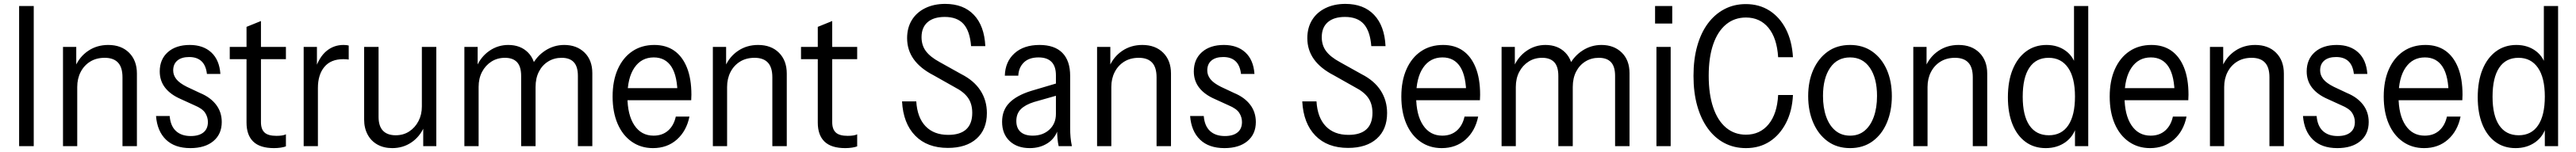

<svg xmlns="http://www.w3.org/2000/svg" viewBox="-20 -751 13208 781"><path d="M78 0V-720H153V0Z M303 0V-510H371V-402H376V0ZM608 0V-354Q608 -405 585 -429.5Q562 -454 517 -454Q474 -454 442.5 -434.5Q411 -415 393.5 -381Q376 -347 376 -304L366 -409Q388 -460 432.5 -490Q477 -520 535 -520Q602 -520 642 -480Q682 -440 682 -373V0Z M956 10Q876 10 831 -33.5Q786 -77 780 -155H850Q854 -104 882 -78Q910 -52 958 -52Q1000 -52 1023 -70.5Q1046 -89 1046 -124Q1046 -149 1032 -171Q1018 -193 977 -210L907 -242Q854 -265 826.5 -300.5Q799 -336 799 -384Q799 -446 840.5 -483Q882 -520 953 -520Q1022 -520 1063.5 -481.5Q1105 -443 1110 -371H1041Q1036 -415 1013 -436.5Q990 -458 950 -458Q911 -458 889.5 -440Q868 -422 868 -389Q868 -365 884 -344.5Q900 -324 938 -305L1006 -273Q1059 -251 1088 -213Q1117 -175 1117 -124Q1117 -62 1074 -26Q1031 10 956 10Z M1385 10Q1313 10 1278.5 -23.5Q1244 -57 1244 -121V-613L1318 -643V-123Q1318 -87 1336.5 -70Q1355 -53 1397 -53Q1414 -53 1426.5 -55Q1439 -57 1446 -61V1Q1436 5 1419.5 7.5Q1403 10 1385 10ZM1158 -447V-510H1446V-447Z M1537 0V-510H1605V-392H1610V0ZM1610 -299 1596 -394Q1616 -457 1653.5 -488.5Q1691 -520 1741 -520Q1759 -520 1768 -517V-445Q1764 -446 1756.5 -446.5Q1749 -447 1740 -447Q1676 -447 1643 -407Q1610 -367 1610 -299Z M1991 10Q1948 10 1915.5 -8Q1883 -26 1865 -59.5Q1847 -93 1847 -137V-510H1921V-151Q1921 -103 1943.5 -79.5Q1966 -56 2009 -56Q2048 -56 2078 -75.5Q2108 -95 2125.5 -128.5Q2143 -162 2143 -204L2154 -98Q2132 -48 2089 -19Q2046 10 1991 10ZM2150 0V-105H2143V-510H2217V0Z M2361 0V-510H2429V-402H2434V0ZM2652 0V-361Q2652 -409 2631 -431.5Q2610 -454 2569 -454Q2530 -454 2499.5 -434.5Q2469 -415 2451.5 -381.5Q2434 -348 2434 -304L2424 -409Q2446 -460 2489.5 -490Q2533 -520 2586 -520Q2649 -520 2687.5 -481Q2726 -442 2726 -375V0ZM2943 0V-361Q2943 -409 2922 -431.5Q2901 -454 2860 -454Q2821 -454 2790.5 -435Q2760 -416 2743 -382.5Q2726 -349 2726 -304L2706 -412Q2731 -462 2775.5 -491Q2820 -520 2873 -520Q2937 -520 2977 -481Q3017 -442 3017 -375V0Z M3328 10Q3266 10 3219 -23Q3172 -56 3146.5 -115.5Q3121 -175 3121 -255Q3121 -336 3147.5 -395.5Q3174 -455 3222 -487.5Q3270 -520 3335 -520Q3395 -520 3437 -490.5Q3479 -461 3502 -404Q3525 -347 3525 -264Q3525 -257 3524.5 -250.5Q3524 -244 3524 -236H3173V-298H3481L3454 -259Q3454 -359 3423 -407.5Q3392 -456 3332 -456Q3269 -456 3233 -403.5Q3197 -351 3197 -255Q3197 -161 3232.5 -107.5Q3268 -54 3331 -54Q3376 -54 3405.5 -80Q3435 -106 3445 -152H3515Q3500 -78 3450.5 -34Q3401 10 3328 10Z M3635 0V-510H3703V-402H3708V0ZM3940 0V-354Q3940 -405 3917 -429.5Q3894 -454 3849 -454Q3806 -454 3774.5 -434.5Q3743 -415 3725.5 -381Q3708 -347 3708 -304L3698 -409Q3720 -460 3764.5 -490Q3809 -520 3867 -520Q3934 -520 3974 -480Q4014 -440 4014 -373V0Z M4314 10Q4242 10 4207.5 -23.5Q4173 -57 4173 -121V-613L4247 -643V-123Q4247 -87 4265.5 -70Q4284 -53 4326 -53Q4343 -53 4355.5 -55Q4368 -57 4375 -61V1Q4365 5 4348.5 7.5Q4332 10 4314 10ZM4087 -447V-510H4375V-447Z M4840 9Q4734 9 4672.5 -54Q4611 -117 4605 -230H4678Q4683 -147 4725.5 -102.5Q4768 -58 4842 -58Q4903 -58 4934 -86.5Q4965 -115 4965 -171Q4965 -217 4943.5 -248Q4922 -279 4875 -303L4767 -364Q4699 -399 4665 -446.5Q4631 -494 4631 -555Q4631 -608 4655 -647.5Q4679 -687 4723.5 -709Q4768 -731 4826 -731Q4920 -731 4973.5 -674.5Q5027 -618 5032 -514H4959Q4953 -591 4920.5 -627.5Q4888 -664 4824 -664Q4767 -664 4736 -637Q4705 -610 4705 -560Q4705 -518 4727.5 -488Q4750 -458 4798 -432L4909 -370Q4974 -337 5007 -286Q5040 -235 5040 -170Q5040 -86 4987 -38.5Q4934 9 4840 9Z M5408 0Q5404 -18 5402 -39.5Q5400 -61 5400 -90H5394V-364Q5394 -410 5371.5 -433Q5349 -456 5305 -456Q5256 -456 5229.5 -430Q5203 -404 5201 -362H5132Q5134 -434 5181.5 -477Q5229 -520 5310 -520Q5387 -520 5427 -479.5Q5467 -439 5467 -361V-90Q5467 -68 5469 -45.5Q5471 -23 5476 0ZM5260 10Q5195 10 5156.5 -26.5Q5118 -63 5118 -125Q5118 -185 5155.5 -223Q5193 -261 5267 -284L5412 -327V-264L5282 -227Q5237 -213 5214 -190Q5191 -167 5191 -129Q5191 -93 5212.5 -73.5Q5234 -54 5275 -54Q5327 -54 5360.5 -85Q5394 -116 5394 -166L5406 -91Q5392 -42 5352.5 -16Q5313 10 5260 10Z M5605 0V-510H5673V-402H5678V0ZM5910 0V-354Q5910 -405 5887 -429.5Q5864 -454 5819 -454Q5776 -454 5744.5 -434.5Q5713 -415 5695.5 -381Q5678 -347 5678 -304L5668 -409Q5690 -460 5734.5 -490Q5779 -520 5837 -520Q5904 -520 5944 -480Q5984 -440 5984 -373V0Z M6258 10Q6178 10 6133 -33.5Q6088 -77 6082 -155H6152Q6156 -104 6184 -78Q6212 -52 6260 -52Q6302 -52 6325 -70.5Q6348 -89 6348 -124Q6348 -149 6334 -171Q6320 -193 6279 -210L6209 -242Q6156 -265 6128.5 -300.5Q6101 -336 6101 -384Q6101 -446 6142.5 -483Q6184 -520 6255 -520Q6324 -520 6365.5 -481.5Q6407 -443 6412 -371H6343Q6338 -415 6315 -436.5Q6292 -458 6252 -458Q6213 -458 6191.5 -440Q6170 -422 6170 -389Q6170 -365 6186 -344.5Q6202 -324 6240 -305L6308 -273Q6361 -251 6390 -213Q6419 -175 6419 -124Q6419 -62 6376 -26Q6333 10 6258 10Z M6892 9Q6786 9 6724.5 -54Q6663 -117 6657 -230H6730Q6735 -147 6777.5 -102.5Q6820 -58 6894 -58Q6955 -58 6986 -86.5Q7017 -115 7017 -171Q7017 -217 6995.5 -248Q6974 -279 6927 -303L6819 -364Q6751 -399 6717 -446.5Q6683 -494 6683 -555Q6683 -608 6707 -647.5Q6731 -687 6775.5 -709Q6820 -731 6878 -731Q6972 -731 7025.5 -674.5Q7079 -618 7084 -514H7011Q7005 -591 6972.5 -627.5Q6940 -664 6876 -664Q6819 -664 6788 -637Q6757 -610 6757 -560Q6757 -518 6779.5 -488Q6802 -458 6850 -432L6961 -370Q7026 -337 7059 -286Q7092 -235 7092 -170Q7092 -86 7039 -38.5Q6986 9 6892 9Z M7372 10Q7310 10 7263 -23Q7216 -56 7190.5 -115.5Q7165 -175 7165 -255Q7165 -336 7191.5 -395.5Q7218 -455 7266 -487.5Q7314 -520 7379 -520Q7439 -520 7481 -490.5Q7523 -461 7546 -404Q7569 -347 7569 -264Q7569 -257 7568.5 -250.5Q7568 -244 7568 -236H7217V-298H7525L7498 -259Q7498 -359 7467 -407.5Q7436 -456 7376 -456Q7313 -456 7277 -403.5Q7241 -351 7241 -255Q7241 -161 7276.5 -107.5Q7312 -54 7375 -54Q7420 -54 7449.5 -80Q7479 -106 7489 -152H7559Q7544 -78 7494.5 -34Q7445 10 7372 10Z M7679 0V-510H7747V-402H7752V0ZM7970 0V-361Q7970 -409 7949 -431.5Q7928 -454 7887 -454Q7848 -454 7817.5 -434.5Q7787 -415 7769.5 -381.5Q7752 -348 7752 -304L7742 -409Q7764 -460 7807.5 -490Q7851 -520 7904 -520Q7967 -520 8005.5 -481Q8044 -442 8044 -375V0ZM8261 0V-361Q8261 -409 8240 -431.5Q8219 -454 8178 -454Q8139 -454 8108.5 -435Q8078 -416 8061 -382.5Q8044 -349 8044 -304L8024 -412Q8049 -462 8093.5 -491Q8138 -520 8191 -520Q8255 -520 8295 -481Q8335 -442 8335 -375V0Z M8473 0V-510H8546V0ZM8466 -630V-720H8554V-630Z M8932 10Q8871 10 8821.5 -16Q8772 -42 8736.5 -91Q8701 -140 8682 -208Q8663 -276 8663 -361Q8663 -446 8682 -514Q8701 -582 8736.5 -630Q8772 -678 8821.5 -704Q8871 -730 8931 -730Q9000 -730 9052.5 -696.5Q9105 -663 9136.5 -602Q9168 -541 9173 -457H9097Q9091 -555 9047.5 -608Q9004 -661 8932 -661Q8873 -661 8830 -625.5Q8787 -590 8764 -523Q8741 -456 8741 -362Q8741 -267 8764 -199Q8787 -131 8830 -95Q8873 -59 8932 -59Q9004 -59 9048 -112.5Q9092 -166 9097 -263H9173Q9169 -180 9137 -118.5Q9105 -57 9053 -23.5Q9001 10 8932 10Z M9466 10Q9399 10 9351 -25Q9303 -60 9277 -120.5Q9251 -181 9251 -257Q9251 -334 9277.5 -393Q9304 -452 9351.5 -486Q9399 -520 9466 -520Q9532 -520 9580 -486Q9628 -452 9654 -393Q9680 -334 9680 -257Q9680 -181 9654.5 -120.5Q9629 -60 9581 -25Q9533 10 9466 10ZM9466 -54Q9510 -54 9540.5 -79.5Q9571 -105 9587.5 -151Q9604 -197 9604 -258Q9604 -349 9567.5 -402.5Q9531 -456 9466 -456Q9400 -456 9363.5 -402.5Q9327 -349 9327 -258Q9327 -197 9343.5 -151Q9360 -105 9391 -79.5Q9422 -54 9466 -54Z M9790 0V-510H9858V-402H9863V0ZM10095 0V-354Q10095 -405 10072 -429.5Q10049 -454 10004 -454Q9961 -454 9929.5 -434.5Q9898 -415 9880.5 -381Q9863 -347 9863 -304L9853 -409Q9875 -460 9919.5 -490Q9964 -520 10022 -520Q10089 -520 10129 -480Q10169 -440 10169 -373V0Z M10619 0V-111L10627 -105Q10612 -50 10569.5 -20Q10527 10 10469 10Q10409 10 10365.5 -22Q10322 -54 10298.5 -112.5Q10275 -171 10275 -251Q10275 -334 10299.5 -394Q10324 -454 10368.5 -487Q10413 -520 10473 -520Q10532 -520 10574 -488Q10616 -456 10628 -396L10614 -391V-720H10687V0ZM10485 -56Q10550 -56 10584.5 -107Q10619 -158 10619 -255Q10619 -352 10583.5 -403Q10548 -454 10484 -454Q10419 -454 10385 -403Q10351 -352 10351 -254Q10351 -157 10385.5 -106.5Q10420 -56 10485 -56Z M11004 10Q10942 10 10895 -23Q10848 -56 10822.5 -115.5Q10797 -175 10797 -255Q10797 -336 10823.5 -395.5Q10850 -455 10898 -487.5Q10946 -520 11011 -520Q11071 -520 11113 -490.5Q11155 -461 11178 -404Q11201 -347 11201 -264Q11201 -257 11200.5 -250.5Q11200 -244 11200 -236H10849V-298H11157L11130 -259Q11130 -359 11099 -407.5Q11068 -456 11008 -456Q10945 -456 10909 -403.5Q10873 -351 10873 -255Q10873 -161 10908.5 -107.5Q10944 -54 11007 -54Q11052 -54 11081.5 -80Q11111 -106 11121 -152H11191Q11176 -78 11126.5 -34Q11077 10 11004 10Z M11311 0V-510H11379V-402H11384V0ZM11616 0V-354Q11616 -405 11593 -429.5Q11570 -454 11525 -454Q11482 -454 11450.5 -434.5Q11419 -415 11401.5 -381Q11384 -347 11384 -304L11374 -409Q11396 -460 11440.5 -490Q11485 -520 11543 -520Q11610 -520 11650 -480Q11690 -440 11690 -373V0Z M11964 10Q11884 10 11839 -33.5Q11794 -77 11788 -155H11858Q11862 -104 11890 -78Q11918 -52 11966 -52Q12008 -52 12031 -70.5Q12054 -89 12054 -124Q12054 -149 12040 -171Q12026 -193 11985 -210L11915 -242Q11862 -265 11834.5 -300.5Q11807 -336 11807 -384Q11807 -446 11848.5 -483Q11890 -520 11961 -520Q12030 -520 12071.5 -481.5Q12113 -443 12118 -371H12049Q12044 -415 12021 -436.5Q11998 -458 11958 -458Q11919 -458 11897.5 -440Q11876 -422 11876 -389Q11876 -365 11892 -344.5Q11908 -324 11946 -305L12014 -273Q12067 -251 12096 -213Q12125 -175 12125 -124Q12125 -62 12082 -26Q12039 10 11964 10Z M12409 10Q12347 10 12300 -23Q12253 -56 12227.5 -115.5Q12202 -175 12202 -255Q12202 -336 12228.5 -395.5Q12255 -455 12303 -487.5Q12351 -520 12416 -520Q12476 -520 12518 -490.5Q12560 -461 12583 -404Q12606 -347 12606 -264Q12606 -257 12605.5 -250.5Q12605 -244 12605 -236H12254V-298H12562L12535 -259Q12535 -359 12504 -407.5Q12473 -456 12413 -456Q12350 -456 12314 -403.5Q12278 -351 12278 -255Q12278 -161 12313.5 -107.5Q12349 -54 12412 -54Q12457 -54 12486.5 -80Q12516 -106 12526 -152H12596Q12581 -78 12531.5 -34Q12482 10 12409 10Z M13028 0V-111L13036 -105Q13021 -50 12978.5 -20Q12936 10 12878 10Q12818 10 12774.5 -22Q12731 -54 12707.5 -112.5Q12684 -171 12684 -251Q12684 -334 12708.5 -394Q12733 -454 12777.5 -487Q12822 -520 12882 -520Q12941 -520 12983 -488Q13025 -456 13037 -396L13023 -391V-720H13096V0ZM12894 -56Q12959 -56 12993.5 -107Q13028 -158 13028 -255Q13028 -352 12992.5 -403Q12957 -454 12893 -454Q12828 -454 12794 -403Q12760 -352 12760 -254Q12760 -157 12794.5 -106.5Q12829 -56 12894 -56Z"/></svg>

Font: Instrument Sans SemiCondensed
Style: Regular
Weight: 400
Width: 4
Designer: Rodrigo Fuenzalida
Foundry: fragTYPE
Version: Version 1.000;gftools[0.9.28]